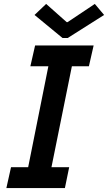

<svg xmlns="http://www.w3.org/2000/svg" viewBox="-20 -949 545 969"><path d="M35.6 -105H122.1L224.1 -614.7H133.3L157.2 -719.7H452.6L428.7 -614.7H342.8L239.7 -105H329.1L307.6 0H12.2ZM154.3 -873.5 212.9 -929.2 316.4 -837.4H321.3L458.5 -929.2L505.4 -873.5L321.8 -757.3H295.4Z"/></svg>

Font: Reddit Sans Fudge SmBold Italic
Style: Regular
Weight: 600
Italic angle: -11.25°
Designer: Stephen Hutchings
Version: Version 1.013